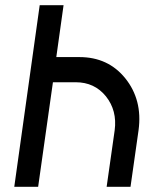

<svg xmlns="http://www.w3.org/2000/svg" viewBox="-20 -720 598 740"><path d="M483 0 514 -218Q522 -277 509 -327Q496 -377 463 -418Q397 -500 286 -500H197L225 -700H133L35 0H127L184 -403H272Q344 -403 388 -349Q432 -294 422 -218L391 0Z"/></svg>

Font: Unageo
Style: Medium-Italic
Weight: 500
Designer: Richard Sepsi
Foundry: Richard Sepsi
Version: Version 2.000